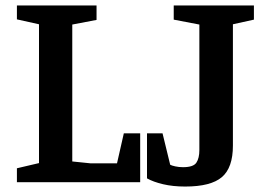

<svg xmlns="http://www.w3.org/2000/svg" viewBox="-20 -668 984 704"><path d="M42 0V-51L123 -70V-579L42 -597V-648H334V-595L245 -578V-76L313 -69H409L434 -179H494V0ZM659 16Q614 16 578 7.5Q542 -1 519 -14V-179H576L604 -64Q609 -61 622.5 -58Q636 -55 651 -55Q689 -55 700 -71.5Q711 -88 711 -118V-578L617 -596V-648H911V-596L834 -579V-134Q834 -53 793.5 -18.5Q753 16 659 16Z"/></svg>

Font: Faustina Light SemiBold
Style: Regular
Weight: 600
Version: Version 1.200